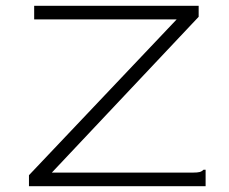

<svg xmlns="http://www.w3.org/2000/svg" viewBox="-20 -643 790 663"><path d="M80 -38 590 -576H98V-623H666V-585L159 -47H646Q662 -47 669.5 -49Q677 -51 683 -57H690V0H80Z"/></svg>

Font: Inconsolata ExtraExpanded Light
Style: Regular
Weight: 300
Width: 8
Monospace: yes
Designer: Raph Levien, Cyreal, Brenton Simpson
Foundry: Raph Levien, Cyreal, Google
Version: Version 3.001; ttfautohint (v1.8.2.53-6de2)